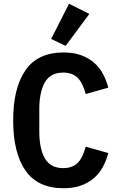

<svg xmlns="http://www.w3.org/2000/svg" viewBox="-20 -989 640 1021"><path d="M318 12Q181 12 115.5 -82Q50 -176 50 -349Q50 -521 115.5 -615.5Q181 -710 318 -710Q370 -710 409.5 -696Q449 -682 478 -657.5Q507 -633 526 -598.5Q545 -564 556 -523L436 -489Q429 -513 420 -534Q411 -555 397.5 -570.5Q384 -586 364 -594.5Q344 -603 316 -603Q248 -603 218.5 -551Q189 -499 189 -409V-289Q189 -199 218.5 -147Q248 -95 316 -95Q344 -95 364 -103.5Q384 -112 397.5 -127.5Q411 -143 420 -164Q429 -185 436 -209L556 -175Q545 -134 526 -99.5Q507 -65 478 -40.5Q449 -16 409.5 -2Q370 12 318 12ZM329 -745 252 -782 347 -969 455 -915Z"/></svg>

Font: IBM Plex Mono SemiBold
Style: Regular
Weight: 600
Monospace: yes
Designer: Mike Abbink, Paul van der Laan, Pieter van Rosmalen
Foundry: Bold Monday
Version: Version 2.3